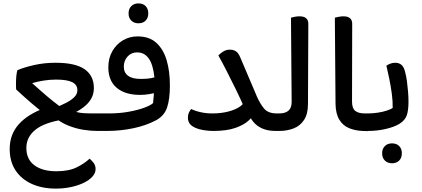

<svg xmlns="http://www.w3.org/2000/svg" viewBox="-20 -770 2479 1129"><path d="M362 -121 305 -137Q341 -151 370 -166Q399 -181 417 -199Q435 -217 435 -239Q435 -272 404.5 -287Q374 -302 310 -302Q273 -302 235.5 -296Q198 -290 169 -281Q194 -259 225.5 -231Q257 -203 292 -175Q327 -147 362 -121ZM287 -69 251 -94Q205 -129 163 -165Q121 -201 75 -244Q74 -253 74 -262Q74 -271 74 -278Q74 -302 76 -322.5Q78 -343 82 -357Q121 -374 181 -387.5Q241 -401 306 -401Q423 -401 477.5 -363Q532 -325 532 -252Q532 -218 517 -191Q502 -164 475 -142.5Q448 -121 411 -103ZM359 -68Q244 -51 189.5 -8Q135 35 135 100Q135 167 182.5 202Q230 237 311 237Q384 237 430 214.5Q476 192 507 163Q520 174 531 188.5Q542 203 542 225Q542 248 523 269Q504 290 471.5 305.5Q439 321 397 330Q355 339 308 339Q228 339 167 311.5Q106 284 71.5 232Q37 180 37 106Q37 20 91 -40Q145 -100 247 -136ZM411 -118Q425 -112 439.5 -109Q454 -106 473 -104.5Q492 -103 516 -103H597V0H552Q514 0 469.5 -7Q425 -14 380.5 -32Q336 -50 295 -84ZM597 0V-103Q602 -94 605.5 -81.5Q609 -69 609 -52Q609 -34 605.5 -21Q602 -8 597 0Z M607 0H581V-103H620Q683 -103 737.5 -113Q792 -123 829.5 -137Q867 -151 880 -164Q882 -179 884 -206.5Q886 -234 886 -256L905 -228Q885 -221 857.5 -216.5Q830 -212 804 -212Q716 -212 666.5 -253.5Q617 -295 617 -374Q617 -428 640.5 -469Q664 -510 703 -533Q742 -556 789 -556Q858 -556 899.5 -518Q941 -480 960 -415.5Q979 -351 979 -268Q979 -187 962.5 -138Q946 -89 898 -63Q840 -32 764.5 -16Q689 0 607 0ZM812 -306Q831 -306 851 -308Q871 -310 888 -315Q880 -391 854.5 -426.5Q829 -462 786 -462Q752 -462 730 -437.5Q708 -413 708 -378Q708 -342 734.5 -323.5Q761 -305 812 -306ZM794 -633Q768 -633 752 -649Q736 -665 736 -691Q736 -718 752 -734Q768 -750 794 -750Q821 -750 836.5 -734Q852 -718 852 -691Q852 -665 836.5 -649Q821 -633 794 -633Z M1602 0Q1554 0 1521 -15Q1488 -30 1468.5 -55Q1449 -80 1438 -108L1421 -127Q1396 -185 1367.5 -243Q1339 -301 1312.5 -353Q1286 -405 1264 -444Q1276 -457 1293.5 -467.5Q1311 -478 1331 -478Q1352 -478 1367 -468.5Q1382 -459 1393 -432L1490 -204Q1509 -160 1533 -131.5Q1557 -103 1607 -103H1614V0ZM1234 0Q1204 0 1176 -5Q1148 -10 1132 -17Q1106 -28 1095.5 -43Q1085 -58 1085 -77Q1085 -95 1091 -108Q1097 -121 1104 -129Q1131 -116 1166 -109Q1201 -102 1237 -103Q1282 -104 1320 -113.5Q1358 -123 1383.5 -138.5Q1409 -154 1416 -172L1480 -116Q1472 -90 1444 -63Q1416 -36 1364.5 -18Q1313 0 1234 0ZM1614 0V-103Q1620 -94 1623.5 -81.5Q1627 -69 1627 -52Q1627 -34 1623 -21Q1619 -8 1614 0Z M1598 0V-103H1621Q1658 -103 1676.5 -119.5Q1695 -136 1695 -171L1691 -666Q1698 -668 1712 -671Q1726 -674 1741 -674Q1793 -674 1793 -630L1791 -159Q1791 -99 1767.5 -64Q1744 -29 1705.5 -14.5Q1667 0 1623 0Z M2051 -630 2050 -173Q2050 -133 2069 -118Q2088 -103 2124 -103H2142V1L2111 0Q2067 -2 2031.5 -17Q1996 -32 1975 -66.5Q1954 -101 1953 -159L1949 -666Q1956 -668 1970.5 -671Q1985 -674 2000 -674Q2025 -674 2038 -663Q2051 -652 2051 -630ZM2142 1V-102Q2147 -94 2150.5 -81Q2154 -68 2154 -51Q2154 -34 2150.5 -20.5Q2147 -7 2142 1Z M2126 0V-103H2144Q2172 -103 2201.5 -107.5Q2231 -112 2254 -119.5Q2277 -127 2289 -135Q2290 -174 2284 -218.5Q2278 -263 2269 -307Q2260 -351 2252 -384Q2261 -390 2274.5 -395.5Q2288 -401 2304 -401Q2327 -401 2342 -387.5Q2357 -374 2364 -339Q2369 -321 2373 -291.5Q2377 -262 2379.5 -230.5Q2382 -199 2382 -172Q2382 -121 2372 -92Q2362 -63 2329 -42Q2298 -23 2247.5 -11.5Q2197 0 2145 0ZM2285 190Q2259 190 2243 174Q2227 158 2227 131Q2227 105 2243 89Q2259 73 2285 73Q2312 73 2327.5 89Q2343 105 2343 131Q2343 158 2327.5 174Q2312 190 2285 190Z"/></svg>

Font: Baloo Bhaijaan 2 Medium
Style: Regular
Weight: 500
Designer: Sanskriti Dholi, Noopur Datye and Ek Type
Foundry: Ek Type
Version: Version 1.701